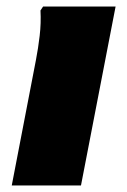

<svg xmlns="http://www.w3.org/2000/svg" viewBox="-20 -568 388 588"><path d="M16 0 90 -384Q97 -420 101.5 -458.5Q106 -497 104 -536L112 -548H334L228 0Z"/></svg>

Font: Kufam Black
Style: Italic
Weight: 900
Italic angle: -11°
Designer: Artur Schmal
Foundry: Original Type
Version: Version 1.301; ttfautohint (v1.8.3)